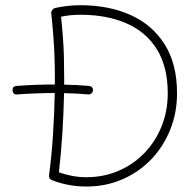

<svg xmlns="http://www.w3.org/2000/svg" viewBox="-20 -695 695 726"><path d="M27.3 -353Q26.4 -368.7 42.5 -370.1Q81.5 -373 117.7 -374.3Q153.8 -375.5 187.5 -375.5Q187.5 -385.7 187.5 -396Q187.5 -444.3 186 -482.9Q184.6 -521.5 181.6 -559.8Q178.7 -598.1 173.8 -645Q173.3 -651.9 177.7 -657.5Q182.1 -663.1 187.5 -664.6Q235.8 -675.3 283.7 -675.3Q391.6 -675.3 473.9 -638.2Q556.2 -601.1 602.8 -527.1Q649.4 -453.1 649.4 -342.3Q649.4 -268.6 623.5 -204.3Q597.7 -140.1 551.3 -92Q504.9 -43.9 442.4 -16.8Q379.9 10.3 306.2 10.3Q237.8 10.3 176.8 -13.7Q163.6 -18.6 165.5 -32.7Q174.8 -102.5 180.2 -183.3Q185.5 -264.2 187 -343.3Q154.3 -343.3 118.7 -342Q83 -340.8 44.4 -337.9Q29.3 -336.4 27.3 -353ZM210.9 -631.8Q215.3 -589.4 218 -553Q220.7 -516.6 221.7 -479Q222.7 -441.4 222.7 -396Q222.7 -385.7 222.7 -375Q248 -374.5 271.5 -373.3Q294.9 -372.1 316.9 -370.1Q323.7 -369.6 328.1 -364.5Q332.5 -359.4 331.5 -353Q331.1 -346.7 325.9 -342Q320.8 -337.4 314 -337.9Q293 -339.8 270 -341.1Q247.1 -342.3 222.2 -342.8Q220.7 -267.1 215.8 -189.9Q210.9 -112.8 202.6 -43.5Q227.1 -34.7 253.4 -29.8Q279.8 -24.9 306.2 -24.9Q372.1 -24.9 428.2 -49.1Q484.4 -73.2 526.1 -116.5Q567.9 -159.7 591.1 -217.5Q614.3 -275.4 614.3 -342.3Q614.3 -441.9 573.7 -507.8Q533.2 -573.7 459 -606.4Q384.8 -639.2 283.7 -639.2Q265.6 -639.2 247.6 -637.5Q229.5 -635.7 210.9 -631.8Z"/></svg>

Font: Mikhak-FD ExtraLight
Style: Regular
Weight: 200
Designer: Amin Abedi
Version: Version 3.2